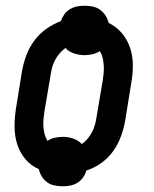

<svg xmlns="http://www.w3.org/2000/svg" viewBox="-20 -601 540 672"><path d="M200 51Q185 51 170.5 48Q156 45 145 37Q134 29 126.5 17Q119 5 116 -9Q88 -21 68.5 -44.5Q49 -68 40 -97Q31 -126 31 -158Q31 -190 36 -222L57 -352Q62 -380 72 -407Q82 -434 99.5 -458Q117 -482 141.5 -499.5Q166 -517 193 -527Q197 -539 205 -550.5Q213 -562 225 -569Q237 -576 250 -578.5Q263 -581 276 -581Q290 -581 304.5 -578Q319 -575 330 -567Q341 -559 349 -547Q357 -535 360 -521Q387 -508 406.5 -485Q426 -462 435.5 -433Q445 -404 445 -372Q445 -340 439 -308L418 -178Q413 -150 403 -123Q393 -96 376 -72Q359 -48 334.5 -30.5Q310 -13 282 -4Q279 9 270.5 20.5Q262 32 250.5 39Q239 46 225.5 48.5Q212 51 200 51ZM266 -97Q278 -105 287 -116Q296 -127 302.5 -139.5Q309 -152 312.5 -165Q316 -178 318 -192L340 -322Q342 -335 343 -348Q344 -361 343 -374Q342 -387 339 -399.5Q336 -412 329 -422Q317 -414 303 -411Q289 -408 276 -408Q257 -408 239 -414Q221 -420 209 -433Q198 -425 188.5 -414Q179 -403 172.5 -390.5Q166 -378 162.5 -365Q159 -352 157 -338L135 -208Q133 -195 132 -182Q131 -169 132 -156Q133 -143 136.5 -130.5Q140 -118 146 -108Q158 -116 172 -119Q186 -122 200 -122Q219 -122 236.5 -116Q254 -110 266 -97Z"/></svg>

Font: Iosevka Curly Slab Oblique
Style: Bold
Weight: 700
Italic angle: -9°
Monospace: yes
Designer: Belleve Invis
Foundry: Belleve Invis
Version: Version 11.1.0; ttfautohint (v1.8.3)